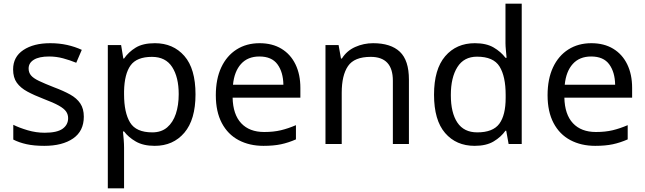

<svg xmlns="http://www.w3.org/2000/svg" viewBox="-20 -780 3495 1040"><path d="M434 -148Q434 -70 376 -30Q318 10 220 10Q164 10 123.5 1Q83 -8 52 -24V-104Q84 -88 129.5 -74.5Q175 -61 222 -61Q289 -61 319 -82.5Q349 -104 349 -140Q349 -160 338 -176Q327 -192 298.5 -208Q270 -224 217 -244Q165 -264 128 -284Q91 -304 71 -332Q51 -360 51 -404Q51 -472 106.5 -509Q162 -546 252 -546Q301 -546 343.5 -536.5Q386 -527 423 -510L393 -440Q359 -454 322 -464Q285 -474 246 -474Q192 -474 163.5 -456.5Q135 -439 135 -409Q135 -387 148 -371.5Q161 -356 191.5 -341.5Q222 -327 273 -307Q324 -288 360 -268Q396 -248 415 -219.5Q434 -191 434 -148Z M819 -546Q918 -546 978.5 -477Q1039 -408 1039 -269Q1039 -132 978.5 -61Q918 10 818 10Q756 10 715.5 -13.5Q675 -37 652 -68H646Q648 -51 650 -25Q652 1 652 20V240H564V-536H636L648 -463H652Q676 -498 715 -522Q754 -546 819 -546ZM803 -472Q721 -472 687.5 -426Q654 -380 652 -286V-269Q652 -170 684.5 -116.5Q717 -63 805 -63Q854 -63 885.5 -90Q917 -117 932.5 -163.5Q948 -210 948 -270Q948 -362 912.5 -417Q877 -472 803 -472Z M1386 -546Q1455 -546 1504.5 -516Q1554 -486 1580.5 -431.5Q1607 -377 1607 -304V-251H1240Q1242 -160 1286.5 -112.5Q1331 -65 1411 -65Q1462 -65 1501.5 -74.5Q1541 -84 1583 -102V-25Q1542 -7 1502 1.5Q1462 10 1407 10Q1331 10 1272.5 -21Q1214 -52 1181.5 -113.5Q1149 -175 1149 -264Q1149 -352 1178.5 -415Q1208 -478 1261.5 -512Q1315 -546 1386 -546ZM1385 -474Q1322 -474 1285.5 -433.5Q1249 -393 1242 -321H1515Q1514 -389 1483 -431.5Q1452 -474 1385 -474Z M2001 -546Q2097 -546 2146 -499.5Q2195 -453 2195 -349V0H2108V-343Q2108 -472 1988 -472Q1899 -472 1865 -422Q1831 -372 1831 -278V0H1743V-536H1814L1827 -463H1832Q1858 -505 1904 -525.5Q1950 -546 2001 -546Z M2551 10Q2451 10 2391 -59.5Q2331 -129 2331 -267Q2331 -405 2391.5 -475.5Q2452 -546 2552 -546Q2614 -546 2653.5 -523Q2693 -500 2718 -467H2724Q2723 -480 2720.5 -505.5Q2718 -531 2718 -546V-760H2806V0H2735L2722 -72H2718Q2694 -38 2654 -14Q2614 10 2551 10ZM2565 -63Q2650 -63 2684.5 -109.5Q2719 -156 2719 -250V-266Q2719 -366 2686 -419.5Q2653 -473 2564 -473Q2493 -473 2457.5 -416.5Q2422 -360 2422 -265Q2422 -169 2457.5 -116Q2493 -63 2565 -63Z M3183 -546Q3252 -546 3301.5 -516Q3351 -486 3377.5 -431.5Q3404 -377 3404 -304V-251H3037Q3039 -160 3083.5 -112.5Q3128 -65 3208 -65Q3259 -65 3298.5 -74.5Q3338 -84 3380 -102V-25Q3339 -7 3299 1.5Q3259 10 3204 10Q3128 10 3069.5 -21Q3011 -52 2978.5 -113.5Q2946 -175 2946 -264Q2946 -352 2975.5 -415Q3005 -478 3058.5 -512Q3112 -546 3183 -546ZM3182 -474Q3119 -474 3082.5 -433.5Q3046 -393 3039 -321H3312Q3311 -389 3280 -431.5Q3249 -474 3182 -474Z"/></svg>

Font: Noto Sans Masaram Gondi
Style: Regular
Weight: 400
Designer: Ek Type & Mukund Gokhale
Foundry: Ek Type
Version: Version 1.004; ttfautohint (v1.8.4.7-5d5b)